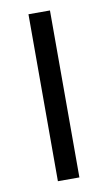

<svg xmlns="http://www.w3.org/2000/svg" viewBox="-72 -618 369 657"><g transform="rotate(-10 112.5 -290.0)"><path d="M75.2 0V-580.1H149.9V0Z"/></g></svg>

Font: SimahzazaarabicW05-Light
Style: Regular
Weight: 300
Designer: Ahmed zaza
Foundry: Ahmed zaza
Version: Version 1.001